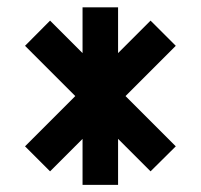

<svg xmlns="http://www.w3.org/2000/svg" viewBox="-20 -606 552 528"><path d="M207 -460V-585.9H304.7V-460L394 -549.3L463.4 -480L325.2 -341.8L463.4 -203.6L394 -134.8L304.7 -224.1V-97.7H207V-224.1L117.7 -134.8L48.8 -203.6L187 -341.8L48.8 -480L117.7 -549.3Z"/></svg>

Font: BabelStone Moon Runes
Style: Regular
Weight: 400
Designer: Andrew West
Foundry: BabelStone
Version: Version 7.001 March 14, 2022